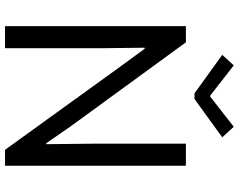

<svg xmlns="http://www.w3.org/2000/svg" viewBox="-113 -837 950 764"><g transform="rotate(90 362.0 -455.0)"><path d="M84 -719.7H148.4L482.4 -261.7L549.8 -164.1H553.7L551.8 -343.8V-719.7H639.6V0H576.2L244.1 -460L173.8 -555.7H169.9L171.9 -381.8V0H84ZM360.4 -816.4H364.3L484.4 -910.2L526.4 -864.3L374 -753.9H351.6L198.2 -864.3L240.2 -910.2Z"/></g></svg>

Font: Reddit Sans Strawberry
Style: Regular
Weight: 400
Designer: Stephen Hutchings
Foundry: Reddit
Version: Version 1.013